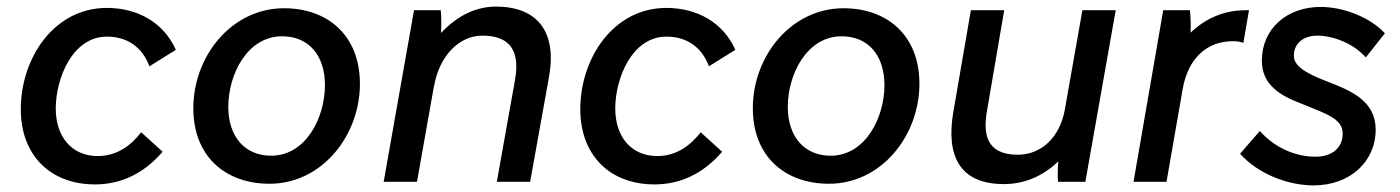

<svg xmlns="http://www.w3.org/2000/svg" viewBox="-20 -551 4243 582"><path d="M268 8C348 8 417 -26 473 -91L408 -150C376 -109 334 -78 276 -78C198 -78 149 -136 149 -222C149 -314 200 -440 304 -440C370 -440 413 -404 433 -350L513 -400C476 -483 397 -527 304 -527C143 -527 43 -374 43 -220C43 -82 131 8 268 8Z M797 6C956 6 1071 -140 1071 -297C1071 -444 973 -526 841 -526C682 -526 566 -381 566 -223C566 -77 663 6 797 6ZM802 -79C722 -79 672 -137 672 -227C672 -326 730 -441 835 -441C916 -441 965 -383 965 -293C965 -194 907 -79 802 -79Z M1143 0H1244L1296 -293V-291C1312 -382 1372 -443 1442 -443C1526 -443 1557 -397 1541 -308L1486 0H1587L1644 -317C1669 -454 1610 -531 1483 -531C1428 -531 1370 -508 1317 -451C1318 -476 1318 -502 1316 -520H1235Z M1964 8C2044 8 2113 -26 2169 -91L2104 -150C2072 -109 2030 -78 1972 -78C1894 -78 1845 -136 1845 -222C1845 -314 1896 -440 2000 -440C2066 -440 2109 -404 2129 -350L2209 -400C2172 -483 2093 -527 2000 -527C1839 -527 1739 -374 1739 -220C1739 -82 1827 8 1964 8Z M2493 6C2652 6 2767 -140 2767 -297C2767 -444 2669 -526 2537 -526C2378 -526 2262 -381 2262 -223C2262 -77 2359 6 2493 6ZM2498 -79C2418 -79 2368 -137 2368 -227C2368 -326 2426 -441 2531 -441C2612 -441 2661 -383 2661 -293C2661 -194 2603 -79 2498 -79Z M3023 7C3085 7 3142 -17 3188 -62C3186 -41 3186 -13 3187 0H3270L3362 -520H3261L3208 -220C3193 -134 3136 -82 3065 -82C2967 -82 2960 -149 2972 -216L3024 -520H2923L2870 -213C2847 -81 2887 7 3023 7Z M3416 0H3516L3565 -281C3581 -373 3638 -428 3721 -426C3731 -426 3741 -424 3749 -421L3766 -520H3755C3690 -520 3634 -495 3589 -452C3590 -475 3589 -499 3587 -520H3506Z M3962 11C4071 11 4150 -60 4150 -158C4150 -245 4076 -276 4003 -304C3935 -330 3902 -352 3902 -382C3902 -419 3930 -443 3974 -443C4026 -442 4085 -417 4120 -377L4178 -450C4133 -499 4052 -530 3983 -530C3881 -530 3805 -464 3805 -367C3805 -296 3857 -262 3927 -236C3999 -206 4050 -192 4050 -146C4050 -103 4018 -76 3968 -76C3904 -76 3842 -105 3799 -154L3739 -85C3793 -24 3884 11 3962 11Z"/></svg>

Font: Fixel Text 20240404 Medium
Style: Italic
Weight: 500
Width: 4
Italic angle: -10°
Designer: AlfaBravo + MacPaw
Foundry: Kyrylo Tkachov, Marchela Mozhyna, Serhii Makarenko, Maria Weinstein, Zakhar Kryvoshyya
Version: Version 1.211;Glyphs 3.2 (3225)